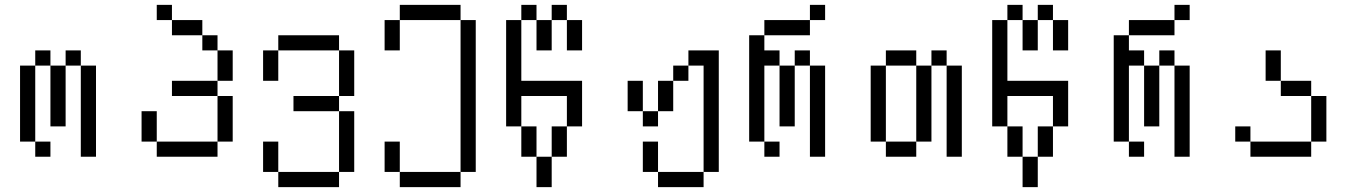

<svg xmlns="http://www.w3.org/2000/svg" viewBox="-20 -645 5540 790"><path d="M187.5 0V-62.5H125V0ZM125 -62.5V-375H62.5V-62.5ZM312.5 -375Q312.5 -375 312.5 0H375Q375 0 375 -375ZM187.5 -375Q187.5 -375 187.5 -125H250Q250 -125 250 -375ZM125 -375H187.5V-437.5H125ZM250 -375H312.5V-437.5H250Z M625 -62.5V0H875V-62.5ZM625 -62.5Q625 -62.5 625 -187.5H562.5Q562.5 -187.5 562.5 -62.5ZM875 -62.5H937.5V-250H875ZM875 -250V-312.5H687.5V-250ZM875 -312.5H937.5Q937.5 -312.5 937.5 -437.5H875Q875 -437.5 875 -312.5ZM875 -437.5V-500H812.5V-437.5ZM812.5 -500V-562.5H687.5V-500ZM687.5 -562.5V-625H625V-562.5Z M1125 62.5V125H1375V62.5ZM1125 62.5Q1125 62.5 1125 -62.5H1062.5Q1062.5 -62.5 1062.5 62.5ZM1375 62.5H1437.5Q1437.5 62.5 1437.5 -187.5H1375Q1375 -187.5 1375 62.5ZM1375 -187.5V-250H1187.5V-187.5ZM1375 -250H1437.5V-437.5H1375ZM1062.5 -437.5Q1062.5 -437.5 1062.5 -312.5H1125Q1125 -312.5 1125 -437.5ZM1125 -437.5H1375V-500H1125Z M1625 62.5V125H1875V62.5ZM1625 62.5Q1625 62.5 1625 -62.5H1562.5Q1562.5 -62.5 1562.5 62.5ZM1875 62.5H1937.5Q1937.5 62.5 1937.5 -562.5H1875Q1875 -562.5 1875 62.5ZM1562.5 -562.5Q1562.5 -562.5 1562.5 -437.5H1625Q1625 -437.5 1625 -562.5ZM1625 -562.5H1875V-625H1625Z M2187.5 0Q2187.5 0 2187.5 125H2250Q2250 125 2250 0ZM2187.5 0Q2187.5 0 2187.5 -125H2125Q2125 -125 2125 0ZM2250 0H2312.5Q2312.5 0 2312.5 -125H2250Q2250 -125 2250 0ZM2125 -125Q2125 -125 2125 -250H2312.5Q2312.5 -250 2312.5 -125H2375V-312.5H2125Q2125 -312.5 2125 -562.5H2062.5V-125ZM2187.5 -562.5Q2187.5 -562.5 2187.5 -437.5H2250Q2250 -437.5 2250 -562.5ZM2312.5 -562.5Q2312.5 -562.5 2312.5 -437.5H2375Q2375 -437.5 2375 -562.5ZM2125 -562.5H2187.5V-625H2125ZM2250 -562.5H2312.5V-625H2250Z M2687.5 62.5V125H2875V62.5ZM2687.5 62.5Q2687.5 62.5 2687.5 -62.5H2625Q2625 -62.5 2625 62.5ZM2875 62.5H2937.5Q2937.5 62.5 2937.5 -437.5H2812.5V-375H2750V-312.5H2687.5Q2687.5 -312.5 2687.5 -187.5H2625V-125H2687.5V-187.5H2750Q2750 -187.5 2750 -312.5H2812.5V-375H2875ZM2625 -187.5Q2625 -187.5 2625 -312.5H2562.5Q2562.5 -312.5 2562.5 -187.5Z M3187.5 0V-62.5H3125V0ZM3375 -562.5V-625H3312.5V-562.5H3125V-500H3062.5V-62.5H3125V-375H3187.5Q3187.5 -375 3187.5 -125H3250Q3250 -125 3250 -375H3187.5V-437.5H3125V-500H3312.5V-562.5ZM3312.5 -375Q3312.5 -375 3312.5 0H3375Q3375 0 3375 -375ZM3250 -375H3312.5V-437.5H3250Z M3625 -62.5V0H3750V-62.5ZM3625 -62.5V-375H3562.5V-62.5ZM3750 -62.5H3812.5V-375H3750ZM3875 -375Q3875 -375 3875 0H3937.5Q3937.5 0 3937.5 -375ZM3625 -375H3750V-437.5H3625ZM3812.5 -375H3875V-437.5H3812.5Z M4187.5 0Q4187.5 0 4187.5 125H4250Q4250 125 4250 0ZM4187.5 0Q4187.5 0 4187.5 -125H4125Q4125 -125 4125 0ZM4250 0H4312.5Q4312.5 0 4312.5 -125H4250Q4250 -125 4250 0ZM4125 -125Q4125 -125 4125 -250H4312.5Q4312.5 -250 4312.5 -125H4375V-312.5H4125Q4125 -312.5 4125 -562.5H4062.5V-125ZM4187.5 -562.5Q4187.5 -562.5 4187.5 -437.5H4250Q4250 -437.5 4250 -562.5ZM4312.5 -562.5Q4312.5 -562.5 4312.5 -437.5H4375Q4375 -437.5 4375 -562.5ZM4125 -562.5H4187.5V-625H4125ZM4250 -562.5H4312.5V-625H4250Z M4687.5 0V-62.5H4625V0ZM4875 -562.5V-625H4812.5V-562.5H4625V-500H4562.5V-62.5H4625V-375H4687.5Q4687.5 -375 4687.5 -125H4750Q4750 -125 4750 -375H4687.5V-437.5H4625V-500H4812.5V-562.5ZM4812.5 -375Q4812.5 -375 4812.5 0H4875Q4875 0 4875 -375ZM4750 -375H4812.5V-437.5H4750Z M5125 -62.5V0H5375V-62.5ZM5125 -62.5V-125H5062.5V-62.5ZM5375 -62.5H5437.5V-250H5375ZM5375 -250V-312.5H5250V-250ZM5250 -312.5Q5250 -312.5 5250 -437.5H5187.5Q5187.5 -437.5 5187.5 -312.5Z"/></svg>

Font: CalcUnifontExMono
Style: Regular
Weight: 500
Version: Version 15.0.06